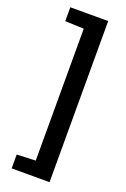

<svg xmlns="http://www.w3.org/2000/svg" viewBox="-169 -796 657 1000"><g transform="rotate(20 160.0 -296.5)"><path d="M37 150V73L141 69V-662L37 -666V-743H247V150Z"/></g></svg>

Font: Saira Semi Condensed Medium
Style: Regular
Weight: 500
Width: 4
Designer: Hector Gatti with collaboration of the Omnibus-Type team
Foundry: Omnibus-Type
Version: Version 1.001; ttfautohint (v1.8)